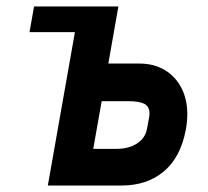

<svg xmlns="http://www.w3.org/2000/svg" viewBox="-20 -572 640 592"><path d="M211 -473H71L85 -552H345L314 -376H410.5Q453.5 -376 486.8 -356.8Q520 -337.5 538.8 -302Q557.5 -266.5 557.5 -219.5Q557.5 -195 552.5 -170Q536.5 -86.5 484.8 -43.2Q433 0 355.5 0H127.5ZM433.5 -176.5 439.5 -208.5Q441 -216 441 -222Q441 -243.5 425.2 -251.8Q409.5 -260 375.5 -260H293.5L267.5 -113H339.5Q377 -113 402.8 -129.8Q428.5 -146.5 433.5 -176.5Z"/></svg>

Font: JuliaMono Black
Style: Italic
Weight: 900
Italic angle: -9°
Monospace: yes
Designer: cormullion
Foundry: corm
Version: Version 0.057; ttfautohint (v1.8.4)